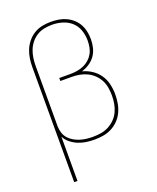

<svg xmlns="http://www.w3.org/2000/svg" viewBox="-170 -843 939 1147"><g transform="rotate(-20 300.0 -269.0)"><path d="M99 205V-525Q99 -553 103 -580.5Q107 -608 117.5 -633.5Q128 -659 146 -681Q164 -703 188 -717.5Q212 -732 239.5 -737.5Q267 -743 295 -743Q319 -743 344 -739Q369 -735 391.5 -724.5Q414 -714 432.5 -697.5Q451 -681 463 -659Q475 -637 480 -612.5Q485 -588 485 -564V-563Q485 -536 478.5 -509.5Q472 -483 456.5 -461Q441 -439 418 -424Q395 -409 369 -401Q401 -393 429 -374.5Q457 -356 475.5 -329Q494 -302 501.5 -269.5Q509 -237 509 -204Q509 -176 504 -147.5Q499 -119 487 -93.5Q475 -68 455 -47.5Q435 -27 409.5 -14Q384 -1 356 3.5Q328 8 300 8Q273 8 247 4Q221 0 197 -10Q173 -20 152 -37Q131 -54 120 -77V205ZM296 -11Q322 -11 348 -15Q374 -19 397 -31Q420 -43 438.5 -61.5Q457 -80 468 -103.5Q479 -127 483.5 -152.5Q488 -178 488 -204Q488 -229 484 -254Q480 -279 468.5 -301.5Q457 -324 438.5 -342Q420 -360 397.5 -371Q375 -382 350 -386.5Q325 -391 300 -391H228V-410H300Q321 -410 342.5 -413.5Q364 -417 383.5 -425.5Q403 -434 419 -448Q435 -462 445.5 -480.5Q456 -499 460 -520.5Q464 -542 464 -563Q464 -563 464 -563Q464 -563 464 -563Q464 -597 453 -629Q442 -661 417.5 -683Q393 -705 360.5 -714.5Q328 -724 295 -724Q270 -724 245 -719Q220 -714 198.5 -700.5Q177 -687 161 -667Q145 -647 136 -623.5Q127 -600 123.5 -575Q120 -550 120 -525V-146V-139Q121 -118 127.5 -98.5Q134 -79 147.5 -64Q161 -49 179 -38.5Q197 -28 216.5 -22Q236 -16 256 -13.5Q276 -11 296 -11Z"/></g></svg>

Font: Iosevka Curly Thin Extended
Style: Regular
Weight: 100
Width: 7
Monospace: yes
Designer: Belleve Invis
Foundry: Belleve Invis
Version: Version 11.1.0; ttfautohint (v1.8.3)